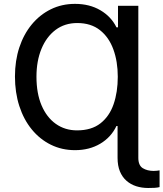

<svg xmlns="http://www.w3.org/2000/svg" viewBox="-20 -757 836 982"><path d="M687.5 -727.3V50.1Q687.5 89.1 710.4 103.2Q733.3 117.2 766 117.2Q774.1 117.2 782 116.3Q789.8 115.4 796.2 114.3V199.9Q785.5 202.8 770.2 203.7Q755 204.5 737.9 204.5Q705.3 204.5 676.8 195.5Q648.4 186.4 626.8 167.4Q605.1 148.4 593.2 119.3Q581.3 90.2 581.3 50.1V-112.6H575.6Q548.3 -55 492.7 -22Q437.1 11 363.6 11Q296.2 11 239.9 -16.9Q183.6 -44.7 142.4 -95.2Q101.2 -145.6 78.8 -214.7Q56.5 -283.7 56.5 -365.8Q56.5 -446.4 78.8 -514.2Q101.2 -582 142.4 -631.9Q183.6 -681.8 239.9 -709.5Q296.2 -737.2 363.6 -737.2Q438.2 -737.2 493.6 -704.5Q549 -671.9 575.6 -617.2H583.5V-727.3ZM373.9 -90.2Q447.8 -90.2 493.8 -126.2Q539.8 -162.3 561.1 -224.3Q582.4 -286.2 582.4 -364.7Q582.4 -442.1 559.8 -504.3Q537.3 -566.4 491.3 -602.8Q445.3 -639.2 375 -639.2Q311.1 -639.2 264.4 -604.2Q217.7 -569.2 192.1 -507.3Q166.5 -445.3 166.5 -364.7Q166.5 -279.5 192.6 -218Q218.8 -156.6 265.6 -123.4Q312.5 -90.2 373.9 -90.2Z"/></svg>

Font: InterMG Medium
Style: Regular
Weight: 500
Designer: Rasmus Andersson
Foundry: rsms
Version: Version 3.019;December 26, 2023;FontCreator 15.0.0.2955 64-b